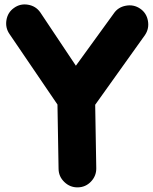

<svg xmlns="http://www.w3.org/2000/svg" viewBox="-20 -746 678 850"><path d="M324.2 83.5Q290 84 264.9 59.8Q239.7 35.6 239.3 1.5L234.4 -283.2L22.5 -594.7Q2.9 -622.6 8.5 -657Q14.2 -691.4 42 -710.9Q69.8 -731 104.2 -725.1Q138.7 -719.2 158.2 -691.4L315.9 -455.1L483.4 -686Q502.4 -714.4 537.1 -720.7Q571.8 -727.1 600.1 -708Q628.4 -689 634.8 -654.3Q641.1 -619.6 622.1 -591.3L401.4 -282.2L406.2 -1.5Q406.7 32.7 382.8 57.9Q358.9 83 324.2 83.5Z"/></svg>

Font: Mikhak-DS2-FD Black
Style: Regular
Weight: 900
Designer: Amin Abedi
Version: Version 3.2